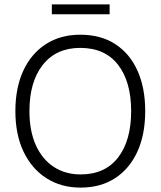

<svg xmlns="http://www.w3.org/2000/svg" viewBox="-20 -846 731 874"><path d="M50 -340Q50 -446 86 -524Q122 -602 188.5 -645Q255 -688 345 -688Q439 -688 505 -645Q571 -602 606 -524Q641 -446 641 -340Q641 -234 605.5 -156Q570 -78 504 -35Q438 8 347 8Q258 8 191 -35Q124 -78 87 -156Q50 -234 50 -340ZM114 -340Q114 -250 143 -185.5Q172 -121 224.5 -86.5Q277 -52 347 -52Q458 -52 517.5 -129Q577 -206 577 -340Q577 -474 517.5 -551Q458 -628 345 -628Q236 -628 175 -551Q114 -474 114 -340ZM479 -781H216V-826H479Z"/></svg>

Font: Hind Variable Light
Style: Regular
Weight: 300
Designer: Manushi Parikh, Satya Rajpurohit
Foundry: Indian Type Foundry
Version: Version 3.000